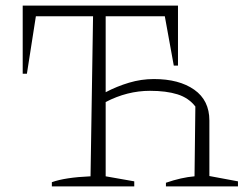

<svg xmlns="http://www.w3.org/2000/svg" viewBox="-20 -665 878 685"><path d="M165 0V-15Q212 -32 303 -36L312 -607H108L76 -402H61V-645H615V-431H600L568 -607H357V-336Q397 -357 440.5 -370Q484 -383 529 -383Q619 -383 673 -345Q727 -307 727 -235V-37L829 -18V0H572V-13Q627 -32 674 -36L677 -285Q653 -316 613 -328.5Q573 -341 515 -341Q434 -341 357 -301V-36L459 -18V0Z"/></svg>

Font: Piazzolla SC ExtraLight
Style: Regular
Weight: 200
Designer: Juan Pablo del Peral
Foundry: Huerta Tipografica
Version: Version 1.330